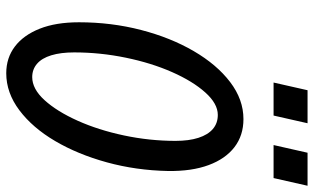

<svg xmlns="http://www.w3.org/2000/svg" viewBox="-210 -760 980 599"><g transform="rotate(90 279.5 -460.0)"><path d="M208 10Q160 10 124.5 -17Q89 -44 69 -94.5Q49 -145 49 -217Q49 -318 73 -410.5Q97 -503 139 -575Q181 -647 235.5 -688.5Q290 -730 351 -730Q402 -730 438.5 -702Q475 -674 494.5 -621.5Q514 -569 513 -495Q511 -395 486 -304Q461 -213 419.5 -142.5Q378 -72 323.5 -31Q269 10 208 10ZM220 -71Q257 -71 292 -109.5Q327 -148 356 -212.5Q385 -277 402 -357Q419 -437 419 -518Q419 -560 409.5 -589.5Q400 -619 382 -634.5Q364 -650 338 -650Q303 -650 268 -611Q233 -572 204.5 -507.5Q176 -443 159.5 -363Q143 -283 143 -202Q143 -160 152 -130.5Q161 -101 178.5 -86Q196 -71 220 -71ZM432 -824 456 -930H559L535 -824ZM237 -824 261 -930H364L340 -824Z"/></g></svg>

Font: Instrument Sans Condensed Medium
Style: Italic
Weight: 500
Width: 3
Italic angle: -13°
Designer: Rodrigo Fuenzalida
Foundry: fragTYPE
Version: Version 1.000;gftools[0.9.28]